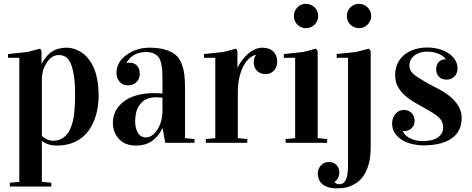

<svg xmlns="http://www.w3.org/2000/svg" viewBox="-20 -758 2504 1019"><path d="M22.5 -451.2V-471.2L124.5 -481.9L193.4 -500L200.2 -485.8V-422.4H202.1Q230 -469.7 260.7 -487.3Q291.5 -504.9 334.5 -504.9Q345.7 -504.9 358.4 -502.4Q371.1 -500 387.9 -492.9Q404.8 -485.8 420.4 -474.6Q436 -463.4 451.4 -443.4Q466.8 -423.3 478 -397.7Q489.3 -372.1 496.3 -334Q503.4 -295.9 503.4 -250Q503.4 -194.8 489.7 -147.7Q476.1 -100.6 449.7 -64Q423.3 -27.3 380.4 -6.3Q337.4 14.6 282.2 14.6Q233.9 14.6 202.1 -10.3V207L252.4 211.9V231.9H32.2V211.9L82.5 207V-451.2ZM202.1 -36.1Q230 -11.2 262.2 -11.2Q285.6 -11.2 304 -20.5Q322.3 -29.8 334.2 -43.5Q346.2 -57.1 355 -79.3Q363.8 -101.6 368.2 -121.3Q372.6 -141.1 375 -168.5Q377.4 -195.8 377.9 -213.9Q378.4 -231.9 378.4 -256.8Q378.4 -335.9 367.2 -383.5Q356 -431.2 337.9 -448.5Q319.8 -465.8 292.5 -465.8Q254.4 -465.8 228.3 -425.8Q202.1 -385.7 202.1 -335.9Z M579.1 -106Q579.1 -129.9 586.7 -152.1Q594.2 -174.3 611.3 -194.8Q628.4 -215.3 653.3 -230.5Q678.2 -245.6 715.1 -254.6Q752 -263.7 796.9 -263.7Q820.8 -263.7 842.3 -261.7V-329.1Q842.3 -361.3 841.1 -381.3Q839.8 -401.4 835 -422.6Q830.1 -443.8 821 -455.3Q812 -466.8 795.7 -474.4Q779.3 -481.9 755.9 -481.9Q684.6 -481.9 651.9 -425.8V-423.8Q660.2 -425.3 667 -425.3Q692.4 -425.3 707 -409.7Q721.7 -394 721.7 -364.7Q721.7 -339.4 704.1 -322Q686.5 -304.7 660.2 -304.7Q631.3 -304.7 614.7 -324.2Q598.1 -343.8 598.1 -370.1Q598.1 -427.7 651.1 -466.3Q704.1 -504.9 772.9 -504.9Q821.8 -504.9 856.2 -494.6Q890.6 -484.4 911.1 -467.5Q931.6 -450.7 943.1 -421.6Q954.6 -392.6 958.3 -362.3Q961.9 -332 961.9 -288.1V-24.9L1012.2 -20V0H856.9L843.3 -77.1H842.3Q818.4 -30.8 784.4 -8.1Q750.5 14.6 702.1 14.6Q642.6 14.6 610.8 -21Q579.1 -56.6 579.1 -106ZM697.3 -116.2Q697.3 -77.1 711.9 -53Q726.6 -28.8 754.9 -28.8Q788.1 -28.8 815.2 -70.3Q842.3 -111.8 842.3 -171.9V-239.3Q822.8 -241.7 810.5 -241.7Q785.2 -241.7 765.4 -234.9Q745.6 -228 733.9 -216.3Q722.2 -204.6 714.4 -191.7Q706.5 -178.7 703.1 -163.1Q699.7 -147.5 698.5 -137.2Q697.3 -127 697.3 -116.2Z M1062.5 -451.2V-471.2L1164.6 -481.9L1233.4 -500L1240.2 -485.8V-401.9H1242.2Q1252 -421.4 1266.1 -439.9Q1280.3 -458.5 1297.1 -472.9Q1314 -487.3 1333 -496.1Q1352.1 -504.9 1371.6 -504.9Q1409.7 -504.9 1430.4 -484.6Q1451.2 -464.4 1451.2 -430.7Q1451.2 -416.5 1446.8 -404.5Q1442.4 -392.6 1434.3 -383.8Q1426.3 -375 1414.8 -369.9Q1403.3 -364.7 1389.6 -364.7Q1375 -364.7 1363.3 -369.6Q1351.6 -374.5 1343.5 -382.8Q1335.4 -391.1 1331.1 -402.1Q1326.7 -413.1 1326.7 -425.8Q1326.7 -451.7 1337.4 -463.9V-466.8Q1319.8 -462.9 1303 -448.2Q1286.1 -433.6 1272.5 -408.4Q1258.8 -383.3 1250.5 -347.9Q1242.2 -312.5 1242.2 -268.1V-24.9L1292.5 -20V0H1072.3V-20L1122.6 -24.9V-451.2Z M1486.3 -451.2V-471.2L1588.4 -481.9L1657.2 -500L1666 -485.8V-24.9L1716.3 -20V0H1496.1V-20L1546.4 -24.9V-451.2ZM1539.6 -673.3Q1539.6 -687 1544.7 -698.7Q1549.8 -710.4 1558.6 -719.2Q1567.4 -728 1579.1 -732.9Q1590.8 -737.8 1604 -737.8Q1617.2 -737.8 1628.9 -732.7Q1640.6 -727.5 1649.7 -718.8Q1658.7 -710 1663.8 -698.2Q1668.9 -686.5 1668.9 -673.3Q1668.9 -660.2 1663.8 -648.4Q1658.7 -636.7 1649.9 -627.7Q1641.1 -618.7 1629.4 -613.5Q1617.7 -608.4 1604 -608.4Q1590.3 -608.4 1578.6 -613.5Q1566.9 -618.7 1558.1 -627.4Q1549.3 -636.2 1544.4 -647.9Q1539.6 -659.7 1539.6 -673.3Z M1666.5 162.6Q1666.5 150.4 1670.9 139.4Q1675.3 128.4 1683.1 119.9Q1690.9 111.3 1701.7 106.4Q1712.4 101.6 1725.1 101.6Q1738.3 101.6 1748.8 106.2Q1759.3 110.8 1766.6 118.7Q1773.9 126.5 1777.6 137.2Q1781.2 147.9 1781.2 159.7Q1781.2 165.5 1779.5 172.4Q1777.8 179.2 1774.7 185.5Q1771.5 191.9 1766.8 197.5Q1762.2 203.1 1756.3 206.5V208.5Q1763.2 219.7 1780.3 219.7Q1788.6 219.7 1796.9 216.3Q1805.2 212.9 1812 202.4Q1818.8 191.9 1823 172.1Q1827.1 152.3 1827.1 119.6V-451.2H1767.1V-471.2L1869.1 -481.9L1938.5 -500L1947.3 -485.8V22Q1947.3 76.2 1936.8 113.3Q1926.3 150.4 1909.4 174.8Q1892.6 199.2 1872.1 212.6Q1851.6 226.1 1831.5 232.7Q1811.5 239.3 1794.7 240.5Q1777.8 241.7 1768.1 241.7Q1740.2 241.7 1720.9 235.4Q1701.7 229 1689.7 218.3Q1677.7 207.5 1672.1 193.1Q1666.5 178.7 1666.5 162.6ZM1820.8 -673.3Q1820.8 -687 1825.9 -698.7Q1831.1 -710.4 1839.8 -719.2Q1848.6 -728 1860.4 -732.9Q1872.1 -737.8 1885.3 -737.8Q1898.4 -737.8 1910.2 -732.7Q1921.9 -727.5 1930.9 -718.8Q1939.9 -710 1945.1 -698.2Q1950.2 -686.5 1950.2 -673.3Q1950.2 -660.2 1945.1 -648.4Q1939.9 -636.7 1931.2 -627.7Q1922.4 -618.7 1910.6 -613.5Q1898.9 -608.4 1885.3 -608.4Q1871.6 -608.4 1859.9 -613.5Q1848.1 -618.7 1839.4 -627.4Q1830.6 -636.2 1825.7 -647.9Q1820.8 -659.7 1820.8 -673.3Z M2223.1 -9.3Q2278.8 -9.3 2305.4 -29.8Q2332 -50.3 2332 -81.1Q2332 -97.2 2326.9 -109.6Q2321.8 -122.1 2310.3 -133.5Q2298.8 -145 2280 -157Q2261.2 -168.9 2233.4 -184.1Q2209 -198.2 2181.6 -213.6Q2154.3 -229 2131.1 -249.3Q2107.9 -269.5 2092.5 -296.4Q2077.1 -323.2 2077.1 -360.8Q2077.1 -394 2089.8 -420.9Q2102.5 -447.8 2125.2 -466.6Q2147.9 -485.4 2179.4 -495.6Q2210.9 -505.9 2248.5 -505.9Q2276.9 -505.9 2305.4 -498.8Q2334 -491.7 2356.9 -477.5Q2379.9 -463.4 2394 -442.4Q2408.2 -421.4 2408.2 -393.6Q2408.2 -382.8 2404.5 -372.6Q2400.9 -362.3 2393.6 -354Q2386.2 -345.7 2375.7 -340.6Q2365.2 -335.4 2351.6 -335.4Q2323.2 -335.4 2309.1 -351.1Q2294.9 -366.7 2294.9 -389.2Q2294.9 -403.3 2298.8 -413.3Q2302.7 -423.3 2309.3 -429.9Q2315.9 -436.5 2324.5 -439.7Q2333 -442.9 2341.8 -442.9H2346.2V-443.8Q2341.3 -451.7 2332 -458.7Q2322.8 -465.8 2310.1 -471.4Q2297.4 -477.1 2281.7 -480.5Q2266.1 -483.9 2248.5 -483.9Q2222.7 -483.9 2204.6 -477.1Q2186.5 -470.2 2175 -459.7Q2163.6 -449.2 2158.2 -436.5Q2152.8 -423.8 2152.8 -412.1Q2152.8 -397.9 2157.2 -387.7Q2161.6 -377.4 2172.6 -366.9Q2183.6 -356.4 2202.9 -344.2Q2222.2 -332 2251.5 -314.9Q2279.8 -300.3 2311.3 -283.7Q2342.8 -267.1 2369.1 -245.4Q2395.5 -223.6 2412.8 -195.6Q2430.2 -167.5 2430.2 -129.9Q2430.2 -98.1 2418.2 -71.8Q2406.2 -45.4 2381.1 -26.4Q2356 -7.3 2317.1 3.2Q2278.3 13.7 2225.1 13.7Q2199.7 13.7 2170.9 7.3Q2142.1 1 2117.7 -12.9Q2093.3 -26.9 2077.1 -49.1Q2061 -71.3 2061 -103.5Q2061 -117.2 2065.4 -129.9Q2069.8 -142.6 2077.9 -152.6Q2085.9 -162.6 2097.7 -168.5Q2109.4 -174.3 2124.5 -174.3Q2137.7 -174.3 2147.9 -169.7Q2158.2 -165 2165.3 -157.5Q2172.4 -149.9 2176.3 -139.6Q2180.2 -129.4 2180.7 -117.7Q2180.7 -104 2175.8 -93.5Q2170.9 -83 2163.1 -76.2Q2155.3 -69.3 2145.3 -65.7Q2135.3 -62 2125.5 -62Q2123.5 -62 2121.3 -62Q2119.1 -62 2117.2 -62.5V-61.5Q2121.6 -51.8 2130.4 -42.5Q2139.2 -33.2 2152.6 -25.9Q2166 -18.6 2183.8 -13.9Q2201.7 -9.3 2223.1 -9.3Z"/></svg>

Font: Vidaloka 
Style: Regular
Weight: 400
Designer: Cyreal (www.cyreal.org)
Foundry: Cyreal (www.cyreal.org)
Version: Version 1.011